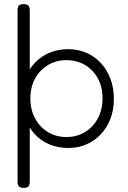

<svg xmlns="http://www.w3.org/2000/svg" viewBox="-20 -707 620 929"><path d="M310 9Q261 9 220 -8Q179 -25 149 -57Q119 -89 102.5 -133Q86 -177 86 -231Q86 -285 102.5 -328.5Q119 -372 149 -403.5Q179 -435 220 -452Q261 -469 310 -469Q357 -469 397 -452Q437 -435 467 -403Q497 -371 514 -326.5Q531 -282 531 -228Q531 -175 514 -131.5Q497 -88 467 -56.5Q437 -25 397 -8Q357 9 310 9ZM95 202Q84 202 77.5 199Q71 196 68 189.5Q65 183 65 172V-656Q65 -668 67.5 -674.5Q70 -681 76.5 -684Q83 -687 94 -687Q105 -687 111.5 -684Q118 -681 121 -674.5Q124 -668 124 -657V171Q124 182 121.5 189Q119 196 112.5 199Q106 202 95 202ZM301 -44Q351 -44 390.5 -67.5Q430 -91 453 -133.5Q476 -176 476 -231Q476 -287 453 -328.5Q430 -370 390.5 -393Q351 -416 301 -416Q252 -416 212.5 -392.5Q173 -369 150 -327.5Q127 -286 127 -231Q127 -176 150 -133.5Q173 -91 212.5 -67.5Q252 -44 301 -44Z"/></svg>

Font: Fredoka Light
Style: Regular
Weight: 300
Designer: Ben Nathan
Foundry: Milena B. Brandão, Ben Nathan
Version: Version 2.001